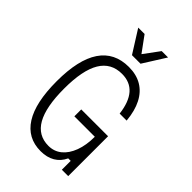

<svg xmlns="http://www.w3.org/2000/svg" viewBox="-301 -1168 1301 1301"><g transform="rotate(45 350.0 -517.0)"><path d="M348 13Q222 13 156 -91Q90 -195 90 -400Q90 -606 160 -710Q230 -814 368 -814Q441 -814 493 -783Q545 -752 575.5 -692.5Q606 -633 614 -546H547Q535 -646 490.5 -697Q446 -748 368 -748Q264 -748 212.5 -662Q161 -576 161 -400Q161 -224 210.5 -137Q260 -50 360 -50Q414 -50 454 -82.5Q494 -115 516.5 -175Q539 -235 539 -316H343V-382H600V0H539V-85H515Q493 -37 450.5 -12Q408 13 348 13ZM510 -1047 408 -885H326L224 -1047H285L385 -910H348L449 -1047Z"/></g></svg>

Font: Martian Mono SemiExpanded ExtraLight
Style: Regular
Weight: 250
Monospace: yes
Version: Version 0.930